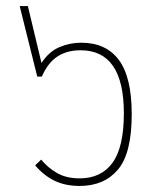

<svg xmlns="http://www.w3.org/2000/svg" viewBox="-20 -604 517 634"><path d="M243 10Q195 10 159.5 -7.5Q124 -25 96 -58L116 -77Q139 -49 169.5 -32Q200 -15 243 -15Q314 -15 351.5 -66.5Q389 -118 389 -230Q389 -438 246 -438Q202 -438 170.5 -418Q139 -398 118 -351H103L45 -584H72L117 -396Q141 -433 175.5 -448Q210 -463 248 -463Q330 -463 372.5 -406Q415 -349 415 -227Q415 -98 369.5 -44Q324 10 243 10Z"/></svg>

Font: Noto Sans Thai UI SemCond Thin
Style: Regular
Weight: 100
Width: 4
Designer: Monotype Design Team
Foundry: Monotype Imaging Inc.
Version: Version 2.000